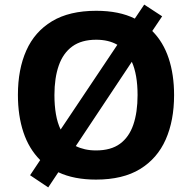

<svg xmlns="http://www.w3.org/2000/svg" viewBox="-20 -772 836 836"><path d="M738 -358Q738 -247 701.5 -164.5Q665 -82 590 -36Q515 10 398 10Q350 10 309 2Q268 -6 234 -22L190 44L111 -9L155 -75Q106 -124 82 -196Q58 -268 58 -359Q58 -470 94.5 -552Q131 -634 206.5 -679.5Q282 -725 399 -725Q449 -725 491 -716.5Q533 -708 567 -691L608 -752L686 -701L643 -637Q691 -589 714.5 -518Q738 -447 738 -358ZM579 -358Q579 -447 554 -503L310 -136Q328 -127 350 -122Q372 -117 398 -117Q463 -117 502.5 -146Q542 -175 560.5 -229Q579 -283 579 -358ZM217 -358Q217 -313 223.5 -275Q230 -237 244 -208L491 -577Q472 -588 449 -593.5Q426 -599 399 -599Q335 -599 295 -570Q255 -541 236 -487Q217 -433 217 -358Z"/></svg>

Font: Noto Sans Thaana
Style: Regular
Weight: 400
Designer: Monotype Design Team
Foundry: Monotype Imaging Inc.
Version: Version 2.001